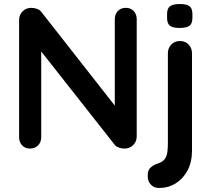

<svg xmlns="http://www.w3.org/2000/svg" viewBox="-20 -739 1050 955"><path d="M606 -700Q630 -700 645 -684Q660 -668 660 -644V-61Q660 -35 642.5 -17.5Q625 0 599 0Q586 0 572.5 -4.5Q559 -9 552 -17L159 -516L185 -532V-56Q185 -32 169.5 -16Q154 0 129 0Q105 0 90 -16Q75 -32 75 -56V-639Q75 -665 92.5 -682.5Q110 -700 136 -700Q150 -700 165 -694.5Q180 -689 187 -678L568 -192L551 -180V-644Q551 -668 566 -684Q581 -700 606 -700ZM935 10Q935 67 913 108.5Q891 150 854 173Q817 196 771 196Q746 196 730.5 179.5Q715 163 715 140V129Q715 107 729.5 94Q744 81 766 74Q790 66 800 51.5Q810 37 812.5 17Q815 -3 815 -25V-474Q815 -500 832 -517.5Q849 -535 875 -535Q901 -535 918 -517.5Q935 -500 935 -474ZM873 -600Q839 -600 825 -611Q811 -622 811 -650V-669Q811 -698 826.5 -708.5Q842 -719 874 -719Q909 -719 923 -708Q937 -697 937 -669V-650Q937 -621 922 -610.5Q907 -600 873 -600Z"/></svg>

Font: Quicksand Light
Style: Bold
Weight: 700
Version: Version 3.004